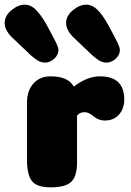

<svg xmlns="http://www.w3.org/2000/svg" viewBox="-69 -805 561 825"><path d="M262 -107Q262 -47 237 -23.5Q212 0 148 0Q89 0 68 -27.5Q47 -55 47 -118V-364Q47 -415 74.5 -446Q102 -477 148 -477Q224 -477 248 -433Q306 -477 360 -477Q465 -477 465 -377Q465 -351 454.5 -330.5Q444 -310 425.5 -298.5Q407 -287 382 -287Q355 -287 333.5 -305Q312 -323 295 -323Q273 -323 262 -308ZM302 -785Q321 -785 339 -772Q358 -758 377 -729Q396 -700 422 -649Q424 -645 428.5 -636.5Q433 -628 435 -623.5Q437 -619 440 -612.5Q443 -606 444.5 -600.5Q446 -595 446 -590Q446 -576 437.5 -563.5Q429 -551 415.5 -543.5Q402 -536 389 -536Q382 -536 375.5 -537.5Q369 -539 364.5 -541Q360 -543 354 -547Q348 -551 345.5 -553Q343 -555 336 -560.5Q329 -566 328 -567L244 -647Q215 -677 215 -706Q215 -737 244 -761Q273 -785 302 -785ZM38 -785Q57 -785 75 -772Q88 -762 102.5 -743Q117 -724 128.5 -703.5Q140 -683 158 -649Q160 -645 164.5 -636.5Q169 -628 171 -623.5Q173 -619 176 -612.5Q179 -606 180.5 -600.5Q182 -595 182 -590Q182 -576 173.5 -563.5Q165 -551 151.5 -543.5Q138 -536 125 -536Q118 -536 111.5 -537.5Q105 -539 100.5 -541Q96 -543 90 -547Q84 -551 81.5 -553Q79 -555 72 -560.5Q65 -566 64 -567L-20 -647Q-49 -677 -49 -706Q-49 -737 -20 -761Q9 -785 38 -785Z"/></svg>

Font: Coiny 2.0
Style: Regular
Weight: 400
Version: Version 1.001 July 11, 2018